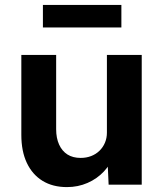

<svg xmlns="http://www.w3.org/2000/svg" viewBox="-20 -753 670 783"><path d="M67 -203V-529H209V-226Q209 -190 221 -163.5Q233 -137 255 -123Q277 -109 309 -109Q332 -109 351.5 -116.5Q371 -124 385.5 -138Q400 -152 408 -171Q416 -190 416 -212V-529H558V0H423L418 -109L444 -121Q432 -84 404 -54Q376 -24 337 -7Q298 10 253 10Q195 10 153.5 -15.5Q112 -41 89.5 -88.5Q67 -136 67 -203ZM155 -641V-733H475V-641Z"/></svg>

Font: Mach SemiBold
Style: Regular
Weight: 600
Version: Version 1.002